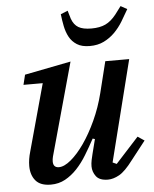

<svg xmlns="http://www.w3.org/2000/svg" viewBox="-54 -807 694 864"><g transform="rotate(-5 293.0 -374.5)"><path d="M141 12Q94 12 72.5 -13.5Q51 -39 51 -80Q51 -95 53.5 -111Q56 -127 61 -144L144 -446H57L68 -491L277 -532L161 -113Q158 -101 158 -91Q158 -63 184 -63Q208 -63 238.5 -88.5Q269 -114 299 -157Q329 -200 355.5 -257.5Q382 -315 398 -379L433 -520H541L426 -63L444 -55L548 -169L578 -149L513 -66Q477 -18 450 -3Q423 12 399 12Q361 12 345.5 -8.5Q330 -29 330 -54Q330 -67 333 -82Q336 -97 339 -108L356 -175L346 -178Q326 -141 305 -106.5Q284 -72 259.5 -46Q235 -20 206 -4Q177 12 141 12ZM370 -594Q334 -594 312 -608Q290 -622 278 -644Q266 -666 260.5 -693.5Q255 -721 252 -748L284 -761L295 -724Q305 -696 325.5 -684Q346 -672 384 -672Q422 -672 447.5 -684Q473 -696 496 -725L523 -761L552 -745Q537 -718 520.5 -691Q504 -664 482.5 -642.5Q461 -621 433.5 -607.5Q406 -594 370 -594Z"/></g></svg>

Font: IBM Plex Serif Medm
Style: Italic
Weight: 500
Italic angle: -14°
Designer: Mike Abbink, Paul van der Laan, Pieter van Rosmalen
Foundry: Bold Monday
Version: Version 3.001